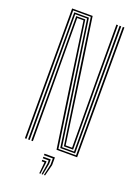

<svg xmlns="http://www.w3.org/2000/svg" viewBox="-176 -875 810 1112"><g transform="rotate(20 228.5 -319.0)"><path d="M67.5 0V-800H194L241.8 -474.5L303.5 -42H343.2L340.8 -477L340.5 -800H350.2V-477L352.5 -33.5H295.8L185.5 -791.5H77.2V0ZM87.2 0V-341L86.8 -783.2H177L287.8 -25.2H361.5L360.2 -477V-800H370.2L370 -477L370.8 -16.8H279.5L169 -774.8H95.8L97 -341V0ZM107 0V-341L105 -766.5H160.8L271 -8.5H379.8L380 -800H389.8L389.5 0H262.5L212 -344.2L153 -758H114.2L116.2 -341L116.8 0ZM243.8 162.2 259.5 92.2V54.5H204.8V45H269V92.2L251 162.2ZM215.2 162.2 221.8 92.2H204.8V82.8H231.2V92.2L222.5 162.2ZM229.5 162.2 240.8 92.2V73.5H204.8V64H250.2V92.2L236.8 162.2Z"/></g></svg>

Font: Big Shoulders Inline Text Thin ExtraLight
Style: Regular
Weight: 250
Version: Version 2.002